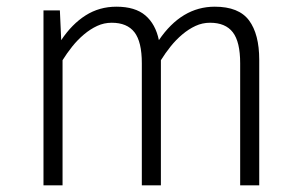

<svg xmlns="http://www.w3.org/2000/svg" viewBox="-20 -554 900 574"><path d="M461 0H404V-365Q404 -429 382 -457.5Q360 -486 314 -486Q291 -486 270.5 -476.5Q250 -467 231 -451Q212 -435 196 -415Q180 -395 167 -374V0H110V-523H159L163 -434Q195 -482 236 -508Q277 -534 328 -534Q384 -534 414.5 -508Q445 -482 455 -434Q523 -534 622 -534Q694 -534 724.5 -493Q755 -452 755 -375V0H698V-365Q698 -429 676 -457.5Q654 -486 608 -486Q585 -486 564.5 -476.5Q544 -467 525 -451Q506 -435 490 -415Q474 -395 461 -374Z"/></svg>

Font: Jldddboxgfspflltxgxzjzlszac
Style: Regular
Weight: 300
Designer: Carrois Corporate & Edenspiekermann
Foundry: Carrois Corporate GbR & Edenspiekermann AG
Version: Version 2.001